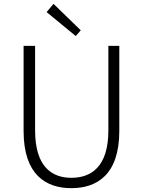

<svg xmlns="http://www.w3.org/2000/svg" viewBox="-20 -968 745 1001"><path d="M352 13C483 13 602 -55 602 -285V-729H545V-288C545 -98 455 -41 352 -41C251 -41 163 -98 163 -288V-729H103V-285C103 -55 221 13 352 13ZM375 -780 401 -810 259 -948 223 -905Z"/></svg>

Font: Noto Sans CJK KR Light
Style: Regular
Weight: 300
Designer: Ryoko NISHIZUKA (kana & ideographs); Paul D. Hunt (Latin, Greek & Cyrillic); Wenlong ZHANG (bopomofo); Sandoll Communica
Foundry: Adobe Systems Incorporated
Version: Version 1.004;PS 1.004;hotconv 1.0.82;makeotf.lib2.5.63406